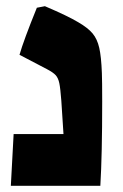

<svg xmlns="http://www.w3.org/2000/svg" viewBox="-20 -600 398 620"><path d="M24 -167H185Q181 -236 178 -275Q175 -315 171.5 -331.5Q168 -348 160 -357Q152 -366 131 -377L43 -423Q56 -469 99 -575L125 -580Q200 -548 233 -528Q264 -510 279 -492Q294 -474 300.5 -445.5Q307 -417 309 -364Q310 -339 310 -272Q310 -99 304 0H15Z"/></svg>

Font: Suez One
Style: Regular
Weight: 400
Designer: Michal Sahar
Foundry: Hagilda
Version: Version 1.001